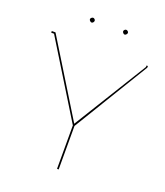

<svg xmlns="http://www.w3.org/2000/svg" viewBox="-149 -921 877 1021"><g transform="rotate(20 290.0 -410.5)"><path d="M187 -808.1Q187 -812.5 191.7 -816.7Q196.3 -820.8 201.2 -820.8Q205.6 -820.8 209.7 -816.9Q213.9 -813 213.9 -808.1Q213.9 -803.2 210 -798.6Q206.1 -793.9 201.2 -793.9Q196.8 -793.9 191.9 -798.6Q187 -803.2 187 -808.1ZM375 -808.1Q375 -812.5 379.2 -816.7Q383.3 -820.8 388.2 -820.8Q393.1 -820.8 397.5 -816.9Q401.9 -813 401.9 -808.1Q401.9 -803.7 397.5 -798.8Q393.1 -793.9 388.2 -793.9Q383.8 -793.9 379.4 -798.6Q375 -803.2 375 -808.1ZM562 -669.9 304.2 -246.1V0H294.9V-246.1L34.2 -669.9H18.1V-679.2H39.1L298.8 -256.8L554.2 -670.9V-679.2H562Z"/></g></svg>

Font: Rawengulk
Style: Ultralight
Weight: 200
Version: Version 0.92